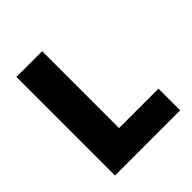

<svg xmlns="http://www.w3.org/2000/svg" viewBox="-191 -838 971 971"><g transform="rotate(-45 294.0 -352.5)"><path d="M78 0V-705H262V-155H544V0Z"/></g></svg>

Font: Nunito Sans 7pt SemiCondensed Black
Style: Regular
Weight: 900
Width: 4
Designer: Vernon Adams
Foundry: Vernon Adams
Version: Version 3.101;gftools[0.9.27]